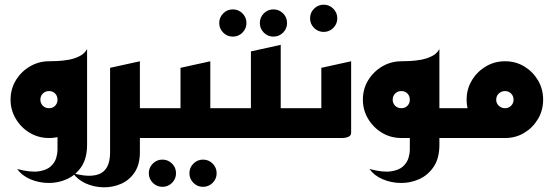

<svg xmlns="http://www.w3.org/2000/svg" viewBox="-20 -588 2359 818"><path d="M53 132Q110 147 144.5 142Q179 137 196.5 120.5Q214 104 219.5 84.5Q225 65 225 52V-128L351 -163V29Q351 86 327 122Q303 158 265.5 175Q228 192 186.5 191.5Q145 191 109 175.5Q73 160 53 132ZM351 -163 189 -327Q202 -327 225 -328Q248 -329 273 -333.5Q298 -338 319.5 -349Q341 -360 351 -379ZM189 0Q144 0 107 -22Q70 -44 47.5 -81.5Q25 -119 25 -163Q25 -209 47.5 -246Q70 -283 107.5 -305Q145 -327 189 -327Q234 -327 270.5 -305Q307 -283 329 -246Q351 -209 351 -163Q351 -118 329 -81Q307 -44 270.5 -22Q234 0 189 0ZM189 -127Q205 -127 215 -137.5Q225 -148 225 -163Q225 -179 215 -189.5Q205 -200 189 -200Q173 -200 162.5 -189.5Q152 -179 152 -163Q152 -148 162.5 -137.5Q173 -127 189 -127Z M550 0V-127H696V0ZM291 150Q339 163 370.5 160.5Q402 158 419 144Q436 130 442.5 108.5Q449 87 449 63V-299L576 -327V60Q576 113 553.5 146.5Q531 180 495 195.5Q459 211 419.5 210Q380 209 345.5 193.5Q311 178 291 150Z M845 208Q821 208 804 191Q787 174 787 150Q787 126 804 109Q821 92 845 92Q869 92 886 109Q903 126 903 150Q903 174 886 191Q869 208 845 208ZM672 208Q648 208 631 191Q614 174 614 150Q614 126 631 109Q648 92 672 92Q696 92 713 109Q730 126 730 150Q730 174 713 191Q696 208 672 208Z M776 0V-127H996V0ZM656 0V-127H749V-299L876 -327V-23Q876 -11 866 -6Q856 -1 846 -0.5Q836 0 836 0Z M1145 -432Q1121 -432 1104 -449Q1087 -466 1087 -490Q1087 -514 1104 -531Q1121 -548 1145 -548Q1169 -548 1186 -531Q1203 -514 1203 -490Q1203 -466 1186 -449Q1169 -432 1145 -432ZM972 -432Q948 -432 931 -449Q914 -466 914 -490Q914 -514 931 -531Q948 -548 972 -548Q996 -548 1013 -531Q1030 -514 1030 -490Q1030 -466 1013 -449Q996 -432 972 -432Z M1076 0V-127H1296V0ZM1049 -210V-369L1176 -397V-210ZM956 0V-127H1049V-299L1176 -327V-23Q1176 -11 1166 -6Q1156 -1 1146 -0.5Q1136 0 1136 0Z M1359 -452Q1335 -452 1318 -469Q1301 -486 1301 -510Q1301 -534 1318 -551Q1335 -568 1359 -568Q1383 -568 1400 -551Q1417 -534 1417 -510Q1417 -486 1400 -469Q1383 -452 1359 -452Z M1256 0V-127H1349V-299L1476 -327V-23Q1476 -11 1466 -6Q1456 -1 1446 -0.5Q1436 0 1436 0Z M1687 0 1724 -127H1921V0ZM1554 132Q1611 147 1645.5 142Q1680 137 1697.5 120.5Q1715 104 1720.5 84.5Q1726 65 1726 52V-128L1852 -163V29Q1852 86 1828 122Q1804 158 1766.5 175Q1729 192 1687.5 191.5Q1646 191 1610 175.5Q1574 160 1554 132ZM1852 -163 1690 -327Q1703 -327 1726 -328Q1749 -329 1774 -333.5Q1799 -338 1820.5 -349Q1842 -360 1852 -379ZM1690 0Q1645 0 1608 -22Q1571 -44 1548.5 -81.5Q1526 -119 1526 -163Q1526 -209 1548.5 -246Q1571 -283 1608.5 -305Q1646 -327 1690 -327Q1735 -327 1771.5 -305Q1808 -283 1830 -246Q1852 -209 1852 -163Q1852 -118 1830 -81Q1808 -44 1771.5 -22Q1735 0 1690 0ZM1690 -127Q1706 -127 1716 -137.5Q1726 -148 1726 -163Q1726 -179 1716 -189.5Q1706 -200 1690 -200Q1674 -200 1663.5 -189.5Q1653 -179 1653 -163Q1653 -148 1663.5 -137.5Q1674 -127 1690 -127Z M1881 0V-127H2081L2134 0ZM2132 0Q2087 0 2050 -22Q2013 -44 1990.5 -81.5Q1968 -119 1968 -163Q1968 -209 1990.5 -246Q2013 -283 2050 -305Q2087 -327 2132 -327Q2177 -327 2213.5 -305Q2250 -283 2272 -246Q2294 -209 2294 -163Q2294 -118 2272 -81Q2250 -44 2213.5 -22Q2177 0 2132 0ZM2132 -127Q2147 -127 2157.5 -137.5Q2168 -148 2168 -163Q2168 -179 2157.5 -189.5Q2147 -200 2132 -200Q2116 -200 2105 -189.5Q2094 -179 2094 -163Q2094 -148 2105 -137.5Q2116 -127 2132 -127Z"/></svg>

Font: Reem Kufi Fun SemiBold
Style: Regular
Weight: 600
Designer: Khaled Hosny
Version: Version 1.005